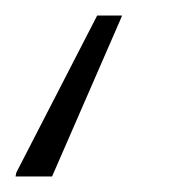

<svg xmlns="http://www.w3.org/2000/svg" viewBox="-115 -37 227 247"><path d="M-95 190 -94 185 10 -17H42L40 -12L-48 190Z"/></svg>

Font: Saira UltraCondensed ExtraLight
Style: Italic
Weight: 250
Width: 1
Italic angle: -12°
Designer: Hector Gatti with collaboration of the Omnibus-Type team
Foundry: Omnibus-Type
Version: Version 1.101